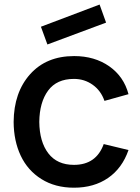

<svg xmlns="http://www.w3.org/2000/svg" viewBox="-20 -831 631 866"><path d="M193.8 -630.4 458.5 -729 429.2 -810.5 164.6 -710.4ZM559.6 -406.2 451.2 -376Q435.1 -422.4 397.9 -448.7Q360.8 -475.1 313.5 -475.1Q235.8 -475.1 197 -422.4Q158.2 -369.6 157.2 -281.2Q158.2 -191.4 198 -139.4Q237.8 -87.4 313.5 -87.4Q414.1 -87.4 447.8 -181.2L559.6 -154.3Q531.2 -72.3 467.5 -28.3Q403.8 15.6 313.5 15.6Q229 15.6 167 -23.2Q105 -62 73.5 -128.7Q42 -195.3 41.5 -281.2Q42.5 -414.1 115.7 -496.1Q189 -578.1 314.5 -578.1Q406.7 -578.1 472.7 -532Q538.6 -485.8 559.6 -406.2Z"/></svg>

Font: Manrope3 Semibold
Style: Regular
Weight: 600
Width: 4
Designer: Mikhail Sharanda
Foundry: Mikhail Sharanda
Version: Version 3.000;PS 003.000;hotconv 1.0.88;makeotf.lib2.5.64775